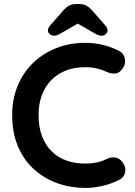

<svg xmlns="http://www.w3.org/2000/svg" viewBox="-20 -916 667 946"><path d="M565 -666Q591 -653 595.5 -625Q600 -597 581 -574Q568 -556 547.5 -554Q527 -552 506 -562Q482 -573 455.5 -579Q429 -585 400 -585Q346 -585 303.5 -568Q261 -551 231 -519.5Q201 -488 185.5 -445Q170 -402 170 -350Q170 -289 187.5 -244Q205 -199 236 -169Q267 -139 309 -124.5Q351 -110 400 -110Q427 -110 454 -115Q481 -120 506 -133Q527 -143 547.5 -140Q568 -137 582 -119Q602 -94 596.5 -67.5Q591 -41 566 -29Q540 -16 512.5 -7.5Q485 1 457 5.5Q429 10 400 10Q328 10 263.5 -13Q199 -36 148.5 -81Q98 -126 69 -193.5Q40 -261 40 -350Q40 -427 66.5 -492Q93 -557 141.5 -604.5Q190 -652 256 -678.5Q322 -705 400 -705Q444 -705 486 -695Q528 -685 565 -666ZM344 -811H382L298 -762Q281 -752 269 -746Q257 -740 247 -740Q234 -740 225 -748Q216 -756 216 -765Q216 -773 219 -779Q222 -785 231 -795L294 -867Q307 -881 321 -888.5Q335 -896 355 -896H371Q391 -896 405 -888.5Q419 -881 432 -867L495 -795Q504 -785 507 -779Q510 -773 510 -765Q510 -756 501.5 -748Q493 -740 479 -740Q469 -740 457 -746Q445 -752 428 -762Z"/></svg>

Font: Quicksand Variable Light
Style: Regular
Weight: 300
Designer: Andrew Paglinawan
Foundry: Andrew Paglinawan
Version: Version 3.004